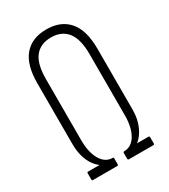

<svg xmlns="http://www.w3.org/2000/svg" viewBox="-166 -743 728 825"><g transform="rotate(-30 198.0 -330.5)"><path d="M48 0Q43 0 43 -6V-36Q43 -42 48 -42H104V-43Q90 -53 77.5 -71Q65 -89 57 -116Q49 -143 49 -182V-479Q49 -571 87.5 -616Q126 -661 198 -661Q269 -661 308 -616Q347 -571 347 -479V-182Q347 -143 338.5 -116Q330 -89 317.5 -71Q305 -53 292 -43V-42H348Q353 -42 353 -36V-6Q353 0 348 0H227Q221 0 221 -6V-34Q221 -40 226 -40Q263 -40 284.5 -76.5Q306 -113 306 -173V-476Q306 -551 278 -586Q250 -621 198 -621Q145 -621 117.5 -586Q90 -551 90 -476V-173Q90 -113 111.5 -76.5Q133 -40 170 -40Q174 -40 174 -34V-6Q174 0 169 0Z"/></g></svg>

Font: Sofia Sans Extra Condensed Light
Style: Regular
Weight: 300
Designer: Botio Nikoltchev, Ani Petrova
Foundry: lettersoup
Version: Version 4.101